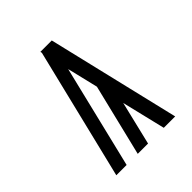

<svg xmlns="http://www.w3.org/2000/svg" viewBox="-200 -868 1001 1001"><g transform="rotate(-45 300.0 -367.5)"><path d="M83 0 260 -726 258 -735H342L517 0H433L375 -241L317 0H241L338 -398L297 -569L159 0Z"/></g></svg>

Font: Iosevka Fixed Extended
Style: Regular
Weight: 400
Width: 7
Monospace: yes
Designer: Belleve Invis
Foundry: Belleve Invis
Version: Version 24.1.1; ttfautohint (v1.8.4)